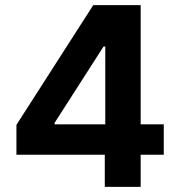

<svg xmlns="http://www.w3.org/2000/svg" viewBox="-20 -727 697 747"><path d="M43.9 -241.2 342.8 -707H527.3V-243.2H617.2V-125H527.3V0H387.7V-125H43.9ZM389.6 -243.2V-545.9H382.8L192.4 -249V-243.2Z"/></svg>

Font: WEMIX Pretendard
Style: Bold
Weight: 700
Designer: Base glyphs from Inter by Rasmus Andersson; Hangeul glyphs from Noto Sans CJK(Source Han Sans) by Jang Soo-young and Kan
Foundry: Kil Hyung-jin
Version: Version 1.000